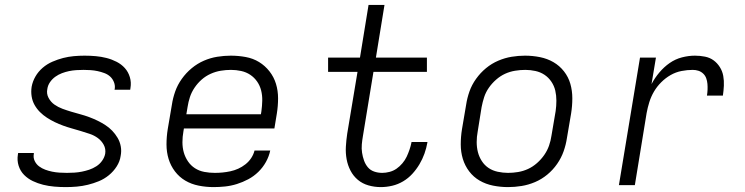

<svg xmlns="http://www.w3.org/2000/svg" viewBox="-20 -755 3040 783"><path d="M248 8Q225 8 201.5 6Q178 4 156 -1.5Q134 -7 114 -16.5Q94 -26 78.5 -41.5Q63 -57 56 -79Q49 -101 53 -125L54 -131H118V-128Q115 -112 121.5 -98.5Q128 -85 139.5 -76.5Q151 -68 164.5 -63Q178 -58 192.5 -55Q207 -52 222.5 -51Q238 -50 253 -50Q268 -50 283.5 -51Q299 -52 314 -55Q329 -58 344 -63Q359 -68 373 -77Q387 -86 396.5 -99.5Q406 -113 409 -128Q412 -148 403 -164.5Q394 -181 379 -192Q364 -203 346 -209Q328 -215 310 -220.5Q292 -226 274 -231Q256 -236 238 -242.5Q220 -249 203.5 -257Q187 -265 171.5 -275Q156 -285 143 -298Q130 -311 121 -327Q112 -343 109 -362Q106 -381 109 -401Q113 -423 124.5 -443Q136 -463 154 -478.5Q172 -494 194 -503.5Q216 -513 237.5 -518.5Q259 -524 281 -526Q303 -528 325 -528Q348 -528 370.5 -526Q393 -524 414.5 -518.5Q436 -513 455.5 -503Q475 -493 489 -477.5Q503 -462 509.5 -440.5Q516 -419 512 -396L511 -389H447L448 -393Q450 -407 444.5 -420.5Q439 -434 429 -443Q419 -452 405.5 -457Q392 -462 378 -465Q364 -468 349.5 -469Q335 -470 321 -470Q306 -470 291 -469Q276 -468 261.5 -465Q247 -462 232.5 -456.5Q218 -451 205.5 -442Q193 -433 184 -420Q175 -407 173 -392Q169 -373 178 -356Q187 -339 202 -328.5Q217 -318 234.5 -311.5Q252 -305 270.5 -299.5Q289 -294 307.5 -289Q326 -284 343.5 -277.5Q361 -271 377.5 -263Q394 -255 409.5 -245Q425 -235 437.5 -222Q450 -209 459.5 -193Q469 -177 472.5 -158Q476 -139 472 -119Q469 -97 456 -76.5Q443 -56 424 -40.5Q405 -25 383 -16Q361 -7 338.5 -1.5Q316 4 293.5 6Q271 8 248 8Z M851 8Q820 8 790 2Q760 -4 735.5 -18.5Q711 -33 693.5 -56Q676 -79 667.5 -107Q659 -135 659 -166Q659 -197 664 -228L681 -328Q685 -355 694.5 -382Q704 -409 721.5 -433.5Q739 -458 762 -477Q785 -496 811.5 -507.5Q838 -519 866 -523.5Q894 -528 921 -528Q952 -528 982 -522.5Q1012 -517 1036.5 -502Q1061 -487 1079 -464Q1097 -441 1105.5 -413Q1114 -385 1114 -354Q1114 -323 1109 -292L1099 -231H730L728 -219Q724 -197 724 -175Q724 -153 729.5 -133.5Q735 -114 746.5 -97Q758 -80 775 -69Q792 -58 813 -54Q834 -50 856 -50Q872 -50 887.5 -51.5Q903 -53 919.5 -56.5Q936 -60 951.5 -67Q967 -74 981 -85Q995 -96 1004.5 -110.5Q1014 -125 1018 -141H1082Q1077 -117 1064.5 -94.5Q1052 -72 1033.5 -54Q1015 -36 992.5 -24Q970 -12 946 -4.5Q922 3 898 5.5Q874 8 851 8ZM740 -289H1044L1046 -301Q1049 -323 1049.5 -344.5Q1050 -366 1045 -386Q1040 -406 1028.5 -422.5Q1017 -439 1000.5 -450Q984 -461 963.5 -465.5Q943 -470 922 -470Q901 -470 880 -466.5Q859 -463 839 -454Q819 -445 802.5 -430.5Q786 -416 773.5 -397.5Q761 -379 754.5 -359Q748 -339 745 -319Z M1533 8Q1507 8 1482.5 1Q1458 -6 1439.5 -21.5Q1421 -37 1409.5 -59Q1398 -81 1393.5 -106Q1389 -131 1390.5 -157Q1392 -183 1396 -210L1438 -462H1318V-520H1448L1483 -735H1548L1513 -520H1721V-462H1503L1460 -200Q1457 -183 1455.5 -166Q1454 -149 1456.5 -132.5Q1459 -116 1464.5 -100.5Q1470 -85 1480 -73Q1490 -61 1505.5 -55.5Q1521 -50 1539 -50Q1553 -50 1568.5 -54Q1584 -58 1597 -67Q1610 -76 1621 -89Q1632 -102 1638.5 -116Q1645 -130 1650 -144.5Q1655 -159 1658 -174V-176H1723V-174Q1719 -151 1711 -128.5Q1703 -106 1690.5 -85Q1678 -64 1661.5 -46Q1645 -28 1624 -15.5Q1603 -3 1579.5 2.5Q1556 8 1533 8Z M2052 8Q2021 8 1991 2Q1961 -4 1936 -18.5Q1911 -33 1893.5 -56Q1876 -79 1867.5 -107Q1859 -135 1859 -166Q1859 -197 1864 -228L1881 -328Q1885 -355 1894.5 -382Q1904 -409 1921.5 -433.5Q1939 -458 1962 -477Q1985 -496 2012 -507.5Q2039 -519 2066.5 -523.5Q2094 -528 2121 -528Q2152 -528 2182 -522Q2212 -516 2237 -501.5Q2262 -487 2280 -464Q2298 -441 2306 -413Q2314 -385 2314 -354Q2314 -323 2309 -292L2292 -192Q2288 -165 2278.5 -138Q2269 -111 2252 -86.5Q2235 -62 2212 -43Q2189 -24 2162 -12.5Q2135 -1 2107 3.5Q2079 8 2052 8ZM2052 -50Q2072 -50 2093 -53.5Q2114 -57 2133.5 -66Q2153 -75 2170 -90Q2187 -105 2199.5 -123Q2212 -141 2219 -161Q2226 -181 2229 -202L2246 -302Q2249 -323 2249 -344.5Q2249 -366 2244.5 -385.5Q2240 -405 2228.5 -422Q2217 -439 2200.5 -450Q2184 -461 2163.5 -465.5Q2143 -470 2122 -470Q2102 -470 2080.5 -466.5Q2059 -463 2039.5 -454Q2020 -445 2003 -430Q1986 -415 1973.5 -397Q1961 -379 1954.5 -359Q1948 -339 1944 -318L1928 -218Q1924 -197 1924 -175.5Q1924 -154 1929 -134.5Q1934 -115 1945 -98Q1956 -81 1972.5 -70Q1989 -59 2010 -54.5Q2031 -50 2052 -50Z M2504 0 2590 -520H2655L2637 -412Q2650 -437 2669 -459.5Q2688 -482 2711 -498Q2734 -514 2761 -521Q2788 -528 2814 -528Q2835 -528 2855 -524Q2875 -520 2890 -509Q2905 -498 2915.5 -481.5Q2926 -465 2929.5 -445.5Q2933 -426 2932 -405.5Q2931 -385 2928 -365H2863Q2865 -377 2865.5 -389Q2866 -401 2865 -413Q2864 -425 2860 -436Q2856 -447 2847.5 -455Q2839 -463 2828 -466.5Q2817 -470 2805 -470Q2783 -470 2759.5 -465.5Q2736 -461 2715 -449Q2694 -437 2676.5 -419.5Q2659 -402 2647 -381.5Q2635 -361 2628 -338.5Q2621 -316 2617 -294L2569 0Z"/></svg>

Font: Iosevka Light Extended Oblique
Style: Regular
Weight: 300
Width: 7
Italic angle: -9°
Monospace: yes
Designer: Belleve Invis
Foundry: Belleve Invis
Version: Version 32.5.0; ttfautohint (v1.8.4)